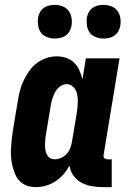

<svg xmlns="http://www.w3.org/2000/svg" viewBox="-20 -759 540 787"><path d="M128 8Q109 8 92 2.5Q75 -3 62.5 -15Q50 -27 43 -43.5Q36 -60 31.5 -77Q27 -94 25.5 -112.5Q24 -131 25 -149.5Q26 -168 28 -187Q30 -206 33 -225L53 -345Q56 -366 61.5 -387Q67 -408 76.5 -428Q86 -448 99 -467Q112 -486 130.5 -500Q149 -514 170 -521Q191 -528 212 -528Q233 -528 252 -521.5Q271 -515 284.5 -501.5Q298 -488 305.5 -470.5Q313 -453 318 -434L332 -520H470L405 -126Q404 -122 404.5 -118Q405 -114 407.5 -111Q410 -108 413.5 -107Q417 -106 421 -106H438V8H402Q378 8 355.5 4Q333 0 313.5 -10.5Q294 -21 281 -39.5Q268 -58 265 -80Q255 -62 240.5 -45Q226 -28 207.5 -16Q189 -4 168.5 2Q148 8 128 8ZM204 -106Q217 -106 230.5 -112Q244 -118 253.5 -128.5Q263 -139 268 -152Q273 -165 275 -178L295 -298Q297 -310 298 -322.5Q299 -335 299 -346.5Q299 -358 297 -369.5Q295 -381 289.5 -391Q284 -401 274.5 -407.5Q265 -414 253 -414Q239 -414 226 -404.5Q213 -395 206 -381.5Q199 -368 194.5 -354Q190 -340 188 -326L168 -206Q166 -195 165.5 -184.5Q165 -174 164.5 -164Q164 -154 166 -144Q168 -134 172.5 -125Q177 -116 185.5 -111Q194 -106 204 -106ZM404 -601Q388 -601 372.5 -607Q357 -613 348 -625Q339 -637 336.5 -653.5Q334 -670 336 -687Q338 -698 344 -709Q350 -720 360 -727Q370 -734 381.5 -736.5Q393 -739 405 -739Q421 -739 436.5 -733Q452 -727 461 -715Q470 -703 473 -686.5Q476 -670 473 -653Q471 -642 465 -631Q459 -620 449 -613Q439 -606 427.5 -603.5Q416 -601 404 -601ZM204 -601Q188 -601 172.5 -607Q157 -613 148 -625Q139 -637 136.5 -653.5Q134 -670 136 -687Q138 -698 144 -709Q150 -720 160 -727Q170 -734 181.5 -736.5Q193 -739 205 -739Q221 -739 236.5 -733Q252 -727 261 -715Q270 -703 273 -686.5Q276 -670 273 -653Q271 -642 265 -631Q259 -620 249 -613Q239 -606 227.5 -603.5Q216 -601 204 -601Z"/></svg>

Font: Iosevka Curly Slab Heavy
Style: Italic
Weight: 900
Italic angle: -9°
Monospace: yes
Designer: Belleve Invis
Foundry: Belleve Invis
Version: Version 22.1.2; ttfautohint (v1.8.4)